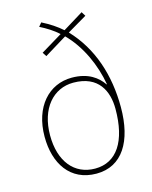

<svg xmlns="http://www.w3.org/2000/svg" viewBox="-115 -833 728 918"><g transform="rotate(-15 248.5 -373.5)"><path d="M179 -757 164 -739C196 -723 230 -702 254 -679L148 -615L161 -595L272 -663C343 -592 389 -489 406 -390H404C378 -428 333 -464 251 -464C138 -464 53 -373 53 -224C53 -92 118 10 248 10C376 10 442 -99 442 -267C442 -425 396 -569 294 -676L391 -733L378 -754L277 -692C251 -715 219 -737 179 -757ZM252 -439C377 -439 415 -353 415 -266C415 -106 355 -15 248 -15C145 -15 80 -95 80 -224C80 -357 153 -439 252 -439Z"/></g></svg>

Font: Noto Sans Ethiopic SemiCondensed Thin
Style: Regular
Weight: 100
Width: 4
Designer: Monotype Design Team
Foundry: Monotype Imaging Inc.
Version: Version 2.102